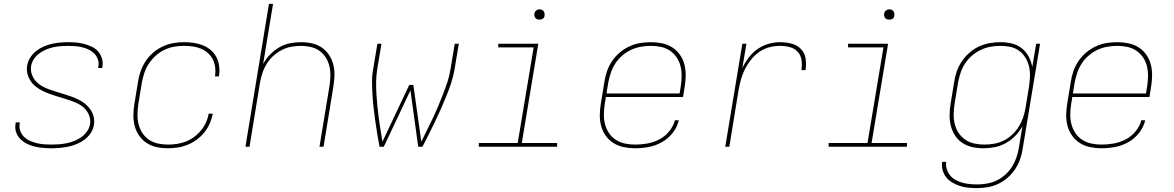

<svg xmlns="http://www.w3.org/2000/svg" viewBox="-20 -755 6040 988"><path d="M245 8Q223 8 201 6Q179 4 158 -1Q137 -6 118 -15.5Q99 -25 84.5 -39.5Q70 -54 63 -74.5Q56 -95 60 -117Q60 -119 60.5 -121Q61 -123 61 -125H82Q82 -123 81.5 -121.5Q81 -120 81 -118Q78 -99 84.5 -81Q91 -63 104 -50.5Q117 -38 133.5 -30.5Q150 -23 168.5 -18.5Q187 -14 206.5 -12.5Q226 -11 245 -11Q264 -11 283.5 -12.5Q303 -14 323 -18Q343 -22 362 -29.5Q381 -37 398 -49Q415 -61 427.5 -78.5Q440 -96 443 -115Q447 -137 440 -157Q433 -177 420 -192Q407 -207 389.5 -217Q372 -227 352.5 -234Q333 -241 313.5 -247Q294 -253 274 -259Q254 -265 235 -272Q216 -279 198 -288Q180 -297 164 -309.5Q148 -322 137 -339Q126 -356 121 -376Q116 -396 120 -418Q123 -439 135.5 -458.5Q148 -478 165.5 -492Q183 -506 203.5 -515Q224 -524 245.5 -529Q267 -534 288 -536Q309 -538 330 -538Q352 -538 373.5 -536Q395 -534 415 -528.5Q435 -523 453.5 -514Q472 -505 485 -490Q498 -475 504.5 -454.5Q511 -434 507 -413Q507 -411 506.5 -409Q506 -407 506 -405H485Q486 -407 486 -408.5Q486 -410 486 -412Q490 -430 484 -448Q478 -466 466 -478.5Q454 -491 438 -499Q422 -507 404 -511.5Q386 -516 367.5 -517.5Q349 -519 330 -519Q311 -519 292.5 -517.5Q274 -516 255 -512Q236 -508 217 -500Q198 -492 182 -480Q166 -468 154.5 -451Q143 -434 140 -415Q137 -393 143.5 -373.5Q150 -354 163 -339Q176 -324 193.5 -313.5Q211 -303 230.5 -296Q250 -289 269.5 -283Q289 -277 308.5 -271Q328 -265 347.5 -258Q367 -251 385 -242Q403 -233 418.5 -220.5Q434 -208 445.5 -191Q457 -174 462 -154Q467 -134 463 -112Q460 -90 447 -70.5Q434 -51 415.5 -37Q397 -23 375.5 -14Q354 -5 332 -0.5Q310 4 288.5 6Q267 8 245 8Z M844 8Q814 8 786 2Q758 -4 735 -19Q712 -34 696 -57Q680 -80 673 -107.5Q666 -135 666.5 -164.5Q667 -194 672 -223L690 -333Q694 -361 703.5 -388Q713 -415 729 -439.5Q745 -464 767.5 -483.5Q790 -503 816.5 -515.5Q843 -528 871 -533Q899 -538 926 -538Q952 -538 976.5 -534.5Q1001 -531 1023.5 -522Q1046 -513 1064 -498Q1082 -483 1093 -462Q1104 -441 1107.5 -416Q1111 -391 1107 -366Q1107 -365 1107 -364Q1107 -363 1107 -362H1086Q1086 -363 1086 -364Q1086 -365 1087 -366Q1090 -388 1087 -410Q1084 -432 1074.5 -450.5Q1065 -469 1049 -483Q1033 -497 1013 -505Q993 -513 971 -516Q949 -519 926 -519Q901 -519 875.5 -514.5Q850 -510 826 -498.5Q802 -487 781.5 -468.5Q761 -450 746 -427.5Q731 -405 723 -380.5Q715 -356 710 -330L692 -220Q688 -194 687.5 -167.5Q687 -141 693 -116.5Q699 -92 712.5 -71Q726 -50 746.5 -36Q767 -22 792.5 -16.5Q818 -11 844 -11Q867 -11 890.5 -14.5Q914 -18 936 -26.5Q958 -35 978.5 -50Q999 -65 1014.5 -84Q1030 -103 1040 -125Q1050 -147 1054 -170H1075Q1070 -144 1059.5 -120Q1049 -96 1032 -74.5Q1015 -53 992.5 -36.5Q970 -20 945.5 -10Q921 0 895 4Q869 8 844 8Z M1243 0 1364 -735H1385L1334 -426Q1349 -453 1370.5 -475Q1392 -497 1418 -512Q1444 -527 1473 -532.5Q1502 -538 1530 -538Q1559 -538 1587 -531.5Q1615 -525 1637 -509.5Q1659 -494 1674 -471Q1689 -448 1695.5 -421Q1702 -394 1701 -365Q1700 -336 1695 -307L1645 0H1624L1675 -310Q1679 -336 1680 -362Q1681 -388 1675.5 -412.5Q1670 -437 1657 -458Q1644 -479 1624.5 -493Q1605 -507 1580 -513Q1555 -519 1529 -519Q1505 -519 1479.5 -514.5Q1454 -510 1430.5 -498Q1407 -486 1387 -468Q1367 -450 1353 -427.5Q1339 -405 1331 -380.5Q1323 -356 1318 -331L1264 0Z M1933 0Q1927 -32 1921.5 -64.5Q1916 -97 1911.5 -130Q1907 -163 1903 -196Q1899 -229 1897 -262.5Q1895 -296 1894.5 -330Q1894 -364 1900 -398L1922 -530H1943L1921 -398Q1916 -366 1915.5 -334Q1915 -302 1917 -271Q1919 -240 1922 -209Q1925 -178 1929 -147.5Q1933 -117 1938 -87Q1943 -57 1948 -26L2086 -318H2107L2148 -26Q2163 -57 2178 -87Q2193 -117 2207.5 -147.5Q2222 -178 2235 -209Q2248 -240 2260 -271Q2272 -302 2282.5 -333.5Q2293 -365 2298 -398L2320 -530H2341L2319 -398Q2313 -363 2302 -329Q2291 -295 2277.5 -262Q2264 -229 2249.5 -196Q2235 -163 2219 -130Q2203 -97 2187 -64.5Q2171 -32 2154 0H2132L2092 -290L1955 0Z M2444 0V-19H2644L2726 -511H2544V-530H2750L2665 -19H2847V0ZM2756 -654Q2750 -654 2744 -656Q2738 -658 2734.5 -663Q2731 -668 2730 -674Q2729 -680 2730 -686Q2731 -691 2733.5 -695Q2736 -699 2739.5 -701.5Q2743 -704 2747.5 -705.5Q2752 -707 2756 -707Q2763 -707 2768.5 -704.5Q2774 -702 2777.5 -697Q2781 -692 2782 -686Q2783 -680 2782 -674Q2782 -669 2779.5 -665Q2777 -661 2773 -658.5Q2769 -656 2765 -655Q2761 -654 2756 -654Z M3248 8Q3218 8 3189.5 2Q3161 -4 3137.5 -18.5Q3114 -33 3097.5 -56Q3081 -79 3073.5 -106.5Q3066 -134 3066.5 -164Q3067 -194 3072 -223L3090 -333Q3094 -361 3103.5 -388.5Q3113 -416 3129.5 -440.5Q3146 -465 3169 -484.5Q3192 -504 3219 -516.5Q3246 -529 3274 -533.5Q3302 -538 3330 -538Q3359 -538 3387.5 -532Q3416 -526 3439.5 -511Q3463 -496 3479 -473Q3495 -450 3502 -422.5Q3509 -395 3508.5 -365.5Q3508 -336 3503 -307L3495 -256H3098L3092 -220Q3088 -194 3087.5 -167Q3087 -140 3093.5 -115.5Q3100 -91 3114 -70Q3128 -49 3149 -35.5Q3170 -22 3195.5 -16.5Q3221 -11 3248 -11Q3279 -11 3310.5 -16.5Q3342 -22 3371.5 -37Q3401 -52 3423 -78.5Q3445 -105 3453 -136H3473Q3465 -101 3441.5 -71Q3418 -41 3385.5 -23Q3353 -5 3317.5 1.5Q3282 8 3248 8ZM3101 -274H3477L3483 -310Q3487 -336 3487.5 -362.5Q3488 -389 3482 -414Q3476 -439 3462 -459.5Q3448 -480 3427.5 -494Q3407 -508 3381.5 -513.5Q3356 -519 3329 -519Q3304 -519 3278 -514.5Q3252 -510 3227.5 -498.5Q3203 -487 3182 -469Q3161 -451 3146.5 -428.5Q3132 -406 3123.5 -381Q3115 -356 3110 -330Z M3712 0 3800 -530H3821L3800 -406Q3814 -434 3833.5 -459.5Q3853 -485 3879 -503Q3905 -521 3935 -529.5Q3965 -538 3994 -538Q4024 -538 4053 -530.5Q4082 -523 4101.5 -503Q4121 -483 4125.5 -453.5Q4130 -424 4125 -394H4104Q4108 -420 4104.5 -445.5Q4101 -471 4085 -488.5Q4069 -506 4044.5 -512.5Q4020 -519 3994 -519Q3967 -519 3939.5 -512Q3912 -505 3888 -488.5Q3864 -472 3845.5 -449Q3827 -426 3814 -400.5Q3801 -375 3793.5 -348Q3786 -321 3781 -294L3733 0Z M4244 0V-19H4444L4526 -511H4344V-530H4550L4465 -19H4647V0ZM4556 -654Q4550 -654 4544 -656Q4538 -658 4534.5 -663Q4531 -668 4530 -674Q4529 -680 4530 -686Q4531 -691 4533.5 -695Q4536 -699 4539.5 -701.5Q4543 -704 4547.5 -705.5Q4552 -707 4556 -707Q4563 -707 4568.5 -704.5Q4574 -702 4577.5 -697Q4581 -692 4582 -686Q4583 -680 4582 -674Q4582 -669 4579.5 -665Q4577 -661 4573 -658.5Q4569 -656 4565 -655Q4561 -654 4556 -654Z M5009 213Q4986 213 4964 211Q4942 209 4921.5 202.5Q4901 196 4882.5 185.5Q4864 175 4850.5 159Q4837 143 4831 121.5Q4825 100 4828 78H4849Q4846 97 4852 115.5Q4858 134 4869.5 148Q4881 162 4897.5 171Q4914 180 4932 185Q4950 190 4969.5 192Q4989 194 5009 194Q5034 194 5059.5 189.5Q5085 185 5109 173.5Q5133 162 5153.5 143.5Q5174 125 5188 102.5Q5202 80 5210.5 55Q5219 30 5223 5L5241 -105Q5226 -78 5204 -55.5Q5182 -33 5154.5 -18Q5127 -3 5097.5 2.5Q5068 8 5039 8Q5010 8 4982 1.5Q4954 -5 4931.5 -20Q4909 -35 4894 -58.5Q4879 -82 4872.5 -109Q4866 -136 4866.5 -165Q4867 -194 4872 -223L4890 -333Q4894 -361 4903.5 -388Q4913 -415 4929.5 -439.5Q4946 -464 4969 -484Q4992 -504 5018 -516Q5044 -528 5072 -533Q5100 -538 5128 -538Q5158 -538 5187 -531Q5216 -524 5238 -506.5Q5260 -489 5273.5 -463.5Q5287 -438 5292 -410L5312 -530H5332L5243 8Q5239 36 5230 62.5Q5221 89 5205 113.5Q5189 138 5166.5 158Q5144 178 5118 190.5Q5092 203 5064 208Q5036 213 5009 213ZM5045 -11Q5070 -11 5095.5 -15.5Q5121 -20 5144.5 -31.5Q5168 -43 5188 -61.5Q5208 -80 5222 -102.5Q5236 -125 5244.5 -149.5Q5253 -174 5257 -199L5275 -309Q5279 -335 5280 -361Q5281 -387 5275.5 -411.5Q5270 -436 5257 -457.5Q5244 -479 5224.5 -493.5Q5205 -508 5180 -513.5Q5155 -519 5128 -519Q5103 -519 5077.5 -514.5Q5052 -510 5027.5 -498.5Q5003 -487 4982 -469Q4961 -451 4946 -428Q4931 -405 4923 -380.5Q4915 -356 4910 -330L4892 -220Q4888 -194 4887.5 -167.5Q4887 -141 4893 -116.5Q4899 -92 4913 -71Q4927 -50 4947.5 -36Q4968 -22 4993.5 -16.5Q5019 -11 5045 -11Z M5648 8Q5618 8 5589.5 2Q5561 -4 5537.5 -18.5Q5514 -33 5497.5 -56Q5481 -79 5473.5 -106.5Q5466 -134 5466.5 -164Q5467 -194 5472 -223L5490 -333Q5494 -361 5503.5 -388.5Q5513 -416 5529.5 -440.5Q5546 -465 5569 -484.5Q5592 -504 5619 -516.5Q5646 -529 5674 -533.5Q5702 -538 5730 -538Q5759 -538 5787.5 -532Q5816 -526 5839.5 -511Q5863 -496 5879 -473Q5895 -450 5902 -422.5Q5909 -395 5908.5 -365.5Q5908 -336 5903 -307L5895 -256H5498L5492 -220Q5488 -194 5487.5 -167Q5487 -140 5493.5 -115.5Q5500 -91 5514 -70Q5528 -49 5549 -35.5Q5570 -22 5595.5 -16.5Q5621 -11 5648 -11Q5679 -11 5710.5 -16.5Q5742 -22 5771.5 -37Q5801 -52 5823 -78.5Q5845 -105 5853 -136H5873Q5865 -101 5841.5 -71Q5818 -41 5785.5 -23Q5753 -5 5717.5 1.5Q5682 8 5648 8ZM5501 -274H5877L5883 -310Q5887 -336 5887.5 -362.5Q5888 -389 5882 -414Q5876 -439 5862 -459.5Q5848 -480 5827.5 -494Q5807 -508 5781.5 -513.5Q5756 -519 5729 -519Q5704 -519 5678 -514.5Q5652 -510 5627.5 -498.5Q5603 -487 5582 -469Q5561 -451 5546.5 -428.5Q5532 -406 5523.5 -381Q5515 -356 5510 -330Z"/></svg>

Font: Iosevka Curly ThExObl
Style: Regular
Weight: 100
Width: 7
Italic angle: -9°
Monospace: yes
Designer: Belleve Invis
Foundry: Belleve Invis
Version: Version 11.1.0; ttfautohint (v1.8.3)